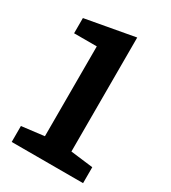

<svg xmlns="http://www.w3.org/2000/svg" viewBox="-175 -801 793 891"><g transform="rotate(30 221.0 -355.5)"><path d="M31.7 0V-85.4L151.9 -100.1V-581.5H30.3V-663.1L293.9 -710.9V-100.1L414.1 -85.4V0Z"/></g></svg>

Font: Roboto Slab LO
Style: Bold
Weight: 700
Designer: Google
Version: Version 2.000